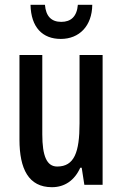

<svg xmlns="http://www.w3.org/2000/svg" viewBox="-20 -769 509 799"><path d="M364 -749H304C300 -700 275 -678 235 -678C194 -678 171 -701 167 -749H107C109 -655 157 -607 233 -607C310 -607 363 -661 364 -749ZM407 -540H311V-256C311 -135 289 -76 218 -76C175 -76 156 -119 156 -210V-540H61V-188C61 -66 99 10 196 10C249 10 290 -18 314 -71H320L331 0H407Z"/></svg>

Font: Noto Sans Armenian ExtraCondensed Medium
Style: Regular
Weight: 500
Width: 2
Designer: Monotype Design Team
Foundry: Monotype Imaging Inc.
Version: Version 2.008